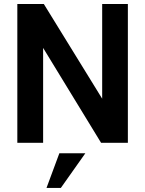

<svg xmlns="http://www.w3.org/2000/svg" viewBox="-20 -717 729 964"><path d="M67 -697H200L493 -221.5V-697H622V0H487.5L196.5 -476.5V0H67ZM278 52.5H408.5L285.5 226.5H213.5Z"/></svg>

Font: HK Grotesk
Style: Bold
Weight: 700
Designer: Alfredo Marco Pradil
Foundry: Hanken Design Co.
Version: Version 3.001